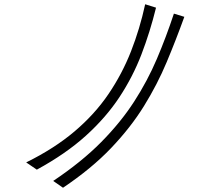

<svg xmlns="http://www.w3.org/2000/svg" viewBox="-20 -828 1040 902"><path d="M103 -65Q235 -130 330 -210.5Q425 -291 489.5 -386Q554 -481 595.5 -587Q637 -693 662 -808L713 -792Q685 -678 644.5 -572.5Q604 -467 541 -371.5Q478 -276 383.5 -190.5Q289 -105 153 -31ZM230 22Q363 -67 455 -160Q547 -253 610 -350.5Q673 -448 717 -551.5Q761 -655 797 -764L846 -749Q807 -641 763 -536Q719 -431 656.5 -330Q594 -229 502 -132.5Q410 -36 276 54Z"/></svg>

Font: Train One
Style: Regular
Weight: 400
Designer: Fontworks Inc.
Foundry: Fontworks Inc.
Version: Version 1.100